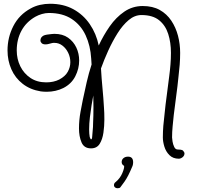

<svg xmlns="http://www.w3.org/2000/svg" viewBox="-20 -769 1048 1021"><path d="M931 75Q900 75 881 56Q862 37 854 10.5Q846 -16 846 -38Q846 -69 848.5 -100Q851 -131 855 -162Q860 -213 867 -263.5Q874 -314 880 -365Q884 -395 886.5 -426Q889 -457 889 -488Q889 -543 874.5 -588.5Q860 -634 826 -661.5Q792 -689 732 -689Q696 -689 664 -662Q632 -635 605 -592Q578 -549 555.5 -499.5Q533 -450 517 -405Q520 -352 525 -300Q530 -248 533 -195Q534 -184 534.5 -168Q535 -152 535 -133Q535 -99 530 -63.5Q525 -28 510 -4Q495 20 464 20Q427 20 413.5 -12Q400 -44 400 -86Q400 -130 408 -173.5Q416 -217 420 -236Q430 -284 441 -332Q452 -380 467 -426L465 -457Q461 -526 435.5 -581Q410 -636 361.5 -668Q313 -700 240 -700Q222 -700 203 -694.5Q184 -689 168 -680Q119 -652 94 -605.5Q69 -559 69 -501Q69 -455 88 -416.5Q107 -378 142 -354.5Q177 -331 226 -331Q265 -331 295 -346Q327 -363 340.5 -387.5Q354 -412 354 -438Q354 -465 342.5 -488.5Q331 -512 312 -526.5Q293 -541 270 -541Q267 -541 263.5 -541Q260 -541 257 -540Q248 -538 239.5 -535.5Q231 -533 222 -533Q208 -533 201.5 -539.5Q195 -546 195 -554Q195 -571 212 -580Q218 -583 230.5 -585Q243 -587 255 -588Q267 -589 269 -589Q313 -589 342 -568.5Q371 -548 386 -516Q401 -484 401 -447Q401 -404 380.5 -363.5Q360 -323 317 -301Q297 -291 274.5 -286Q252 -281 229 -281Q221 -281 213 -281.5Q205 -282 197 -283Q141 -292 101 -323Q61 -354 40.5 -400.5Q20 -447 20 -501Q20 -570 51 -630.5Q82 -691 143 -724Q166 -737 192.5 -743Q219 -749 246 -749Q317 -749 370 -720Q423 -691 457.5 -640.5Q492 -590 505 -527Q530 -581 563.5 -629Q597 -677 641 -707Q685 -737 739 -737Q792 -737 829.5 -716Q867 -695 891 -659Q915 -623 926.5 -579Q938 -535 938 -488Q938 -456 935.5 -424Q933 -392 929 -360Q924 -309 917 -258.5Q910 -208 904 -157Q901 -128 898 -97.5Q895 -67 895 -38Q895 -32 897.5 -16.5Q900 -1 906.5 12.5Q913 26 925 26Q930 26 940 27Q950 28 954 33Q961 40 961 48Q961 56 955.5 62.5Q950 69 943 72Q937 75 931 75ZM464 -28Q469 -28 470 -39.5Q471 -51 472 -64Q474 -80 474.5 -94.5Q475 -109 475 -113Q476 -134 476.5 -155Q477 -176 477 -198Q477 -214 476.5 -229.5Q476 -245 476 -261Q472 -241 467 -210Q462 -179 458 -145Q454 -111 454 -81Q454 -58 457 -41Q458 -39 460 -33.5Q462 -28 464 -28ZM661 64Q688 64 688 94Q688 104 685 113Q672 144 662 163.5Q652 183 642 197Q632 211 620 227Q616 232 606 232Q596 232 590 226Q586 222 586 216Q586 205 595 199Q619 179 630.5 151.5Q642 124 640 113Q627 106 627 93Q627 80 636.5 72Q646 64 661 64Z"/></svg>

Font: Twinkle Star
Style: Regular
Weight: 400
Designer: Robert E. Leuschke
Foundry: Robert E. Leuschke
Version: Version 2.010; ttfautohint (v1.8.3)